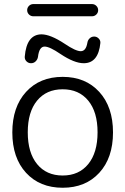

<svg xmlns="http://www.w3.org/2000/svg" viewBox="-20 -927 609 935"><path d="M142.6 -847.7Q129.9 -847.7 121.1 -856.4Q112.3 -865.2 112.3 -877.4Q112.3 -889.6 121.1 -898.4Q129.9 -907.2 142.6 -907.2H427.7Q440.4 -907.2 449.2 -898.4Q458 -889.6 458 -877.4Q458 -865.2 449.2 -856.4Q440.4 -847.7 427.7 -847.7ZM294.9 -713.9Q348.6 -677.7 373 -677.7Q398.4 -677.7 405.3 -717.8Q407.2 -731.4 416.5 -740.2Q425.8 -749 438.5 -749Q451.2 -749 460.4 -739.7Q469.7 -730.5 468.8 -717.8Q459 -619.1 387.7 -619.1Q341.8 -619.1 274.4 -664.1Q221.7 -700.2 197.3 -700.2Q170.9 -700.2 165 -650.4Q163.1 -637.7 153.8 -628.4Q144.5 -619.1 130.9 -619.1Q118.2 -619.1 108.9 -628.4Q99.6 -637.7 100.6 -651.4Q109.4 -758.8 181.6 -759.8Q225.6 -759.8 294.9 -713.9ZM106.9 -85.4Q40 -158.2 40 -282.2Q40 -406.2 106.9 -479.5Q173.8 -552.7 285.2 -552.7Q396.5 -552.7 463.4 -479.5Q530.3 -406.2 530.3 -282.2Q530.3 -158.2 463.4 -85.4Q396.5 -12.7 285.2 -12.7Q173.8 -12.7 106.9 -85.4ZM160.6 -127.9Q206.1 -72.3 285.2 -72.3Q364.3 -72.3 409.7 -127.9Q455.1 -183.6 455.1 -282.7Q455.1 -381.8 409.7 -437Q364.3 -492.2 285.2 -492.2Q206.1 -492.2 160.6 -437Q115.2 -381.8 115.2 -282.7Q115.2 -183.6 160.6 -127.9Z"/></svg>

Font: Gen Jyuu Gothic P Normal
Style: Regular
Weight: 300
Designer: [Source Han Sans]
Ryoko NISHIZUKA  (kana & ideographs); Paul D. Hunt (Latin, Greek & Cyrillic); Wenlong ZHANG  (bopomofo
Version: Version 1.002.20150607